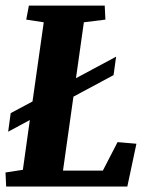

<svg xmlns="http://www.w3.org/2000/svg" viewBox="-23 -681 547 701"><path d="M441.9 0H-0.5L-2.9 -51.3L60.5 -61L85.9 -242.7L6.8 -200.2L16.1 -268.1L95.7 -310.5L136.7 -599.6L72.8 -609.4L82.5 -660.6H359.4L361.8 -609.4L283.2 -599.6L254.4 -395.5L400.9 -474.1L391.6 -406.7L245.1 -328.1L207 -58.1H352.5L406.2 -162.1L475.1 -156.2Z"/></svg>

Font: Noticia Text
Style: Bold Italic
Weight: 700
Italic angle: -8°
Designer: JM Sole
Foundry: JM Sole
Version: Version 1.003